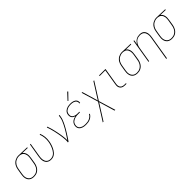

<svg xmlns="http://www.w3.org/2000/svg" viewBox="294 -2233 3934 3934"><g transform="rotate(-45 2260.5 -266.0)"><path d="M196 8Q168 8 142 1.5Q116 -5 95.5 -20Q75 -35 61.5 -57Q48 -79 42.5 -105Q37 -131 37.5 -158.5Q38 -186 43 -213L63 -333Q67 -358 74.5 -382Q82 -406 95.5 -428.5Q109 -451 128 -470Q147 -489 170 -501.5Q193 -514 218 -521Q243 -528 268 -528Q271 -528 274.5 -528Q278 -528 281 -528Q285 -528 289 -528Q293 -528 297 -527L521 -520L518 -502L366 -507Q388 -493 402.5 -470Q417 -447 423 -420Q429 -393 428 -364.5Q427 -336 422 -307L403 -187Q399 -162 391 -137.5Q383 -113 369.5 -90Q356 -67 337 -47.5Q318 -28 294.5 -15Q271 -2 246 3Q221 8 196 8ZM196 -10Q219 -10 242 -15Q265 -20 286 -32Q307 -44 324.5 -62Q342 -80 354 -101Q366 -122 373 -144.5Q380 -167 383 -190L403 -310Q407 -333 408.5 -356Q410 -379 406.5 -400.5Q403 -422 394 -442Q385 -462 370.5 -477Q356 -492 335 -500Q314 -508 292 -510H278Q275 -510 272 -510Q269 -510 266 -510Q244 -510 221.5 -503.5Q199 -497 178 -485Q157 -473 140 -455.5Q123 -438 111 -417.5Q99 -397 92.5 -375Q86 -353 82 -330L62 -210Q58 -186 57 -161Q56 -136 61 -113Q66 -90 77.5 -70Q89 -50 107 -36Q125 -22 148 -16Q171 -10 196 -10Z M691 8Q665 8 640 0.5Q615 -7 596 -22.5Q577 -38 565.5 -60.5Q554 -83 549 -108Q544 -133 545.5 -160Q547 -187 551 -213L602 -520H621L570 -210Q566 -186 565 -162.5Q564 -139 568 -116.5Q572 -94 581.5 -73.5Q591 -53 607.5 -38.5Q624 -24 646 -17Q668 -10 692 -10Q714 -10 737.5 -16.5Q761 -23 781 -37Q801 -51 817 -70Q833 -89 845.5 -110Q858 -131 867.5 -153Q877 -175 885 -197Q893 -219 898.5 -241.5Q904 -264 908 -287Q918 -348 912 -407.5Q906 -467 884 -520L902 -527Q925 -472 931.5 -410Q938 -348 927 -284Q923 -260 917 -236Q911 -212 902.5 -188Q894 -164 883 -140.5Q872 -117 858.5 -95Q845 -73 827 -53Q809 -33 787 -18.5Q765 -4 740.5 2Q716 8 691 8Z M1181 0Q1187 -35 1185.5 -69Q1184 -103 1180.5 -136Q1177 -169 1171.5 -202Q1166 -235 1160 -267.5Q1154 -300 1146.5 -332.5Q1139 -365 1131 -397Q1123 -429 1113.5 -460Q1104 -491 1093 -522L1111 -528Q1125 -490 1136.5 -450.5Q1148 -411 1157.5 -370.5Q1167 -330 1175.5 -289.5Q1184 -249 1190.5 -207.5Q1197 -166 1201.5 -124Q1206 -82 1204 -39Q1227 -73 1249.5 -107.5Q1272 -142 1294 -176.5Q1316 -211 1336 -246.5Q1356 -282 1374.5 -318.5Q1393 -355 1408 -392.5Q1423 -430 1430 -468L1438 -520H1458L1449 -468Q1444 -437 1432.5 -406Q1421 -375 1407.5 -345Q1394 -315 1378 -285.5Q1362 -256 1345.5 -227Q1329 -198 1311 -169Q1293 -140 1275 -112Q1257 -84 1238.5 -56Q1220 -28 1200 0Z M1704 8Q1680 8 1656.5 5.5Q1633 3 1611 -4.5Q1589 -12 1570.5 -24.5Q1552 -37 1539.5 -55.5Q1527 -74 1523.5 -97.5Q1520 -121 1524 -145Q1528 -169 1540.5 -192Q1553 -215 1573.5 -231Q1594 -247 1618 -256.5Q1642 -266 1667 -271Q1645 -278 1627 -289.5Q1609 -301 1597 -319Q1585 -337 1582 -359.5Q1579 -382 1583 -405Q1586 -425 1595.5 -444Q1605 -463 1620.5 -478Q1636 -493 1655 -503Q1674 -513 1694 -518.5Q1714 -524 1734.5 -526Q1755 -528 1775 -528Q1795 -528 1815 -526Q1835 -524 1853.5 -518Q1872 -512 1888.5 -502Q1905 -492 1916 -477Q1927 -462 1931.5 -442.5Q1936 -423 1932 -402Q1932 -401 1932 -399.5Q1932 -398 1931 -396H1912Q1912 -397 1912.5 -398.5Q1913 -400 1913 -401Q1916 -419 1912 -436Q1908 -453 1898 -466Q1888 -479 1874 -487.5Q1860 -496 1843.5 -501Q1827 -506 1809.5 -508Q1792 -510 1775 -510Q1757 -510 1739 -508.5Q1721 -507 1703 -502Q1685 -497 1667.5 -488.5Q1650 -480 1636 -467Q1622 -454 1613.5 -437Q1605 -420 1602 -402Q1599 -383 1601 -364.5Q1603 -346 1612 -331Q1621 -316 1635.5 -306Q1650 -296 1667 -290Q1684 -284 1702.5 -281.5Q1721 -279 1740 -279H1793L1790 -261H1737Q1717 -261 1697 -259.5Q1677 -258 1657 -252.5Q1637 -247 1617.5 -238Q1598 -229 1581.5 -215Q1565 -201 1555.5 -181.5Q1546 -162 1543 -142Q1539 -121 1542.5 -100.5Q1546 -80 1557.5 -64Q1569 -48 1586 -37.5Q1603 -27 1622.5 -20.5Q1642 -14 1662.5 -12Q1683 -10 1704 -10Q1732 -10 1759.5 -14Q1787 -18 1813.5 -29.5Q1840 -41 1863 -60.5Q1886 -80 1898 -106L1915 -98Q1901 -70 1876.5 -48Q1852 -26 1823 -13.5Q1794 -1 1764 3.5Q1734 8 1704 8ZM1789 -594 1777 -606 1908 -747 1924 -733Z M1976 215 2209 -154 2098 -520H2120L2222 -175L2440 -520H2462L2229 -151L2340 215H2318L2216 -130L1998 215Z M2840 0Q2819 0 2799 -3.5Q2779 -7 2761.5 -16.5Q2744 -26 2731.5 -41Q2719 -56 2712.5 -74.5Q2706 -93 2706 -114Q2706 -135 2710 -156L2767 -502H2603V-520H2790L2729 -153Q2726 -135 2726 -117Q2726 -99 2731 -83Q2736 -67 2747 -53.5Q2758 -40 2772.5 -32Q2787 -24 2804.5 -21Q2822 -18 2840 -18H2880V0Z M3196 8Q3168 8 3142 1.5Q3116 -5 3095.5 -20Q3075 -35 3061.5 -57Q3048 -79 3042.5 -105Q3037 -131 3037.5 -158.5Q3038 -186 3043 -213L3063 -333Q3067 -358 3074.5 -382Q3082 -406 3095.5 -428.5Q3109 -451 3128 -470Q3147 -489 3170 -501.5Q3193 -514 3218 -521Q3243 -528 3268 -528Q3271 -528 3274.5 -528Q3278 -528 3281 -528Q3285 -528 3289 -528Q3293 -528 3297 -527L3521 -520L3518 -502L3366 -507Q3388 -493 3402.5 -470Q3417 -447 3423 -420Q3429 -393 3428 -364.5Q3427 -336 3422 -307L3403 -187Q3399 -162 3391 -137.5Q3383 -113 3369.5 -90Q3356 -67 3337 -47.5Q3318 -28 3294.5 -15Q3271 -2 3246 3Q3221 8 3196 8ZM3196 -10Q3219 -10 3242 -15Q3265 -20 3286 -32Q3307 -44 3324.5 -62Q3342 -80 3354 -101Q3366 -122 3373 -144.5Q3380 -167 3383 -190L3403 -310Q3407 -333 3408.5 -356Q3410 -379 3406.5 -400.5Q3403 -422 3394 -442Q3385 -462 3370.5 -477Q3356 -492 3335 -500Q3314 -508 3292 -510H3278Q3275 -510 3272 -510Q3269 -510 3266 -510Q3244 -510 3221.5 -503.5Q3199 -497 3178 -485Q3157 -473 3140 -455.5Q3123 -438 3111 -417.5Q3099 -397 3092.5 -375Q3086 -353 3082 -330L3062 -210Q3058 -186 3057 -161Q3056 -136 3061 -113Q3066 -90 3077.5 -70Q3089 -50 3107 -36Q3125 -22 3148 -16Q3171 -10 3196 -10Z M3816 215 3903 -310Q3907 -334 3908.5 -358Q3910 -382 3905.5 -405Q3901 -428 3891 -448.5Q3881 -469 3863.5 -483.5Q3846 -498 3823.5 -504Q3801 -510 3777 -510Q3754 -510 3731 -505Q3708 -500 3687 -488Q3666 -476 3649 -458Q3632 -440 3620 -419.5Q3608 -399 3601 -376.5Q3594 -354 3590 -331L3535 0H3516L3602 -520H3621L3605 -420Q3618 -445 3637 -466Q3656 -487 3680 -501.5Q3704 -516 3730.5 -522Q3757 -528 3783 -528Q3809 -528 3834.5 -521.5Q3860 -515 3879 -499Q3898 -483 3909 -460Q3920 -437 3924.5 -412Q3929 -387 3928 -360.5Q3927 -334 3922 -307L3836 215Z M4196 8Q4168 8 4142 1.5Q4116 -5 4095.5 -20Q4075 -35 4061.5 -57Q4048 -79 4042.5 -105Q4037 -131 4037.5 -158.5Q4038 -186 4043 -213L4063 -333Q4067 -358 4074.5 -382Q4082 -406 4095.5 -428.5Q4109 -451 4128 -470Q4147 -489 4170 -501.5Q4193 -514 4218 -521Q4243 -528 4268 -528Q4271 -528 4274.5 -528Q4278 -528 4281 -528Q4285 -528 4289 -528Q4293 -528 4297 -527L4521 -520L4518 -502L4366 -507Q4388 -493 4402.5 -470Q4417 -447 4423 -420Q4429 -393 4428 -364.5Q4427 -336 4422 -307L4403 -187Q4399 -162 4391 -137.5Q4383 -113 4369.5 -90Q4356 -67 4337 -47.5Q4318 -28 4294.5 -15Q4271 -2 4246 3Q4221 8 4196 8ZM4196 -10Q4219 -10 4242 -15Q4265 -20 4286 -32Q4307 -44 4324.5 -62Q4342 -80 4354 -101Q4366 -122 4373 -144.5Q4380 -167 4383 -190L4403 -310Q4407 -333 4408.5 -356Q4410 -379 4406.5 -400.5Q4403 -422 4394 -442Q4385 -462 4370.5 -477Q4356 -492 4335 -500Q4314 -508 4292 -510H4278Q4275 -510 4272 -510Q4269 -510 4266 -510Q4244 -510 4221.5 -503.5Q4199 -497 4178 -485Q4157 -473 4140 -455.5Q4123 -438 4111 -417.5Q4099 -397 4092.5 -375Q4086 -353 4082 -330L4062 -210Q4058 -186 4057 -161Q4056 -136 4061 -113Q4066 -90 4077.5 -70Q4089 -50 4107 -36Q4125 -22 4148 -16Q4171 -10 4196 -10Z"/></g></svg>

Font: Iosevka SS04 Thin
Style: Italic
Weight: 100
Italic angle: -9°
Monospace: yes
Designer: Belleve Invis
Foundry: Belleve Invis
Version: Version 19.0.0; ttfautohint (v1.8.4)